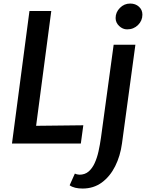

<svg xmlns="http://www.w3.org/2000/svg" viewBox="-20 -809 830 1082"><path d="M47.5 0 146 -747H269L183.5 -100L449.5 -103L435.5 0ZM445.5 253.5Q422.5 253.5 403.8 249Q385 244.5 372.5 235L402 169Q406 171.5 414 173.5Q422 175.5 427.5 175.5Q458 175.5 478.8 158Q499.5 140.5 513.2 110.8Q527 81 535.2 43.8Q543.5 6.5 549 -33L620.5 -557H743L667.5 -1Q658 70 629 127.8Q600 185.5 553.8 219.5Q507.5 253.5 445.5 253.5ZM696.5 -643.5Q671.5 -643.5 651.5 -662.5Q631.5 -681.5 631.5 -707.5Q631.5 -740 655.8 -764.5Q680 -789 713.5 -789Q743.5 -789 763 -771.2Q782.5 -753.5 782.5 -726.5Q782.5 -692.5 757.8 -668Q733 -643.5 696.5 -643.5Z"/></svg>

Font: Merriweather Sans Medium
Style: Italic
Weight: 500
Italic angle: -7.5°
Designer: Eben Sorkin
Foundry: Eben Sorkin
Version: Version 2.001